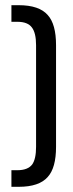

<svg xmlns="http://www.w3.org/2000/svg" viewBox="-20 -720 281 740"><path d="M52 -700Q131 -700 164 -662Q196 -627 196 -546V-154Q196 -73 164 -38Q131 0 52 0H24V-64H47Q87 -64 104 -86Q119 -107 119 -154V-546Q119 -593 103 -614Q87 -636 47 -636H24V-700Z"/></svg>

Font: Adderley Regular
Style: Regular
Weight: 400
Designer: gorohovskiy
Version: Version 1.003 November 13, 2017